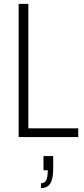

<svg xmlns="http://www.w3.org/2000/svg" viewBox="-20 -706 435 989"><path d="M76 0V-686H126V-45H383V0ZM191 263V238Q210 238 218 222Q226 206 226 171H204V98H254V161Q254 197 247.5 219.5Q241 242 227 252.5Q213 263 191 263Z"/></svg>

Font: Archivo Condensed Thin
Style: Regular
Weight: 250
Width: 3
Designer: Hector Gatti
Foundry: Omnibus-Type
Version: Version 2.001